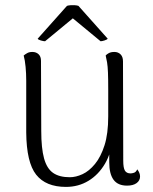

<svg xmlns="http://www.w3.org/2000/svg" viewBox="-20 -721 600 754"><path d="M429 -517Q444 -517 453.5 -507.5Q463 -498 463 -480L464 -90Q464 -62 470.5 -51Q477 -40 493 -40Q498 -40 506 -42.5Q514 -45 519 -56Q530 -42 530 -28Q530 -12 516.5 -2Q503 8 479 8Q443 8 426 -15Q409 -38 409 -84V-169L423 -183Q418 -122 392.5 -78.5Q367 -35 327.5 -11Q288 13 239 13Q160 13 122 -35Q84 -83 83 -201V-404Q83 -432 80.5 -458.5Q78 -485 73 -503Q79 -508 87 -512.5Q95 -517 107 -517Q122 -517 131.5 -508Q141 -499 141 -482L142 -207Q142 -139 153 -99Q164 -59 188.5 -42Q213 -25 254 -25Q278 -25 304 -37Q330 -49 353 -77Q376 -105 390.5 -150.5Q405 -196 405 -264Q405 -329 405 -370Q405 -411 404 -436Q403 -461 400.5 -476Q398 -491 395 -503Q399 -508 407.5 -512.5Q416 -517 429 -517ZM157 -559Q151 -559 140.5 -562Q130 -565 128 -569L243 -698Q249 -700 257.5 -700.5Q266 -701 274 -700.5Q282 -700 288 -698L403 -569Q400 -565 390 -562Q380 -559 375 -559L266 -649Z"/></svg>

Font: Arima Thin Light
Style: Regular
Weight: 300
Version: Version 1.100